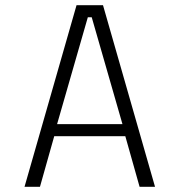

<svg xmlns="http://www.w3.org/2000/svg" viewBox="-20 -720 690 740"><path d="M577.5 0H518L463 -195H189L134 0H74.5L275 -700H377ZM318.5 -653.5 200 -241.5H452L333.5 -653.5Z"/></svg>

Font: Trispace Thin ExtraLight
Style: Regular
Weight: 250
Version: Version 1.210